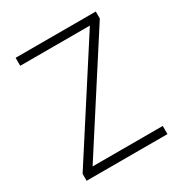

<svg xmlns="http://www.w3.org/2000/svg" viewBox="-165 -832 910 956"><g transform="rotate(-30 289.5 -353.5)"><path d="M58.6 -40 459 -661.1H58.6V-707H519.5V-667L120.1 -46.9H523.4V0H58.6Z"/></g></svg>

Font: Pretendard Std ExtraLight
Style: Regular
Weight: 200
Designer: Base glyphs from Inter by Rasmus Andersson; Hangeul glyphs from Noto Sans CJK(Source Han Sans) by Jang Soo-young and Kan
Foundry: Kil Hyung-jin
Version: Version 1.309